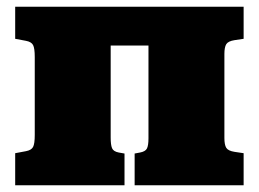

<svg xmlns="http://www.w3.org/2000/svg" viewBox="-20 -549 767 569"><path d="M25 0V-95L57 -101Q73 -104 78 -113.5Q83 -123 83 -149V-380Q83 -406 78 -415.5Q73 -425 57 -428L25 -434V-529H702V-434L675 -430Q656 -427 650.5 -418Q645 -409 645 -389V-140Q645 -120 650.5 -111Q656 -102 675 -99L702 -95V0H379V-94L395 -97Q411 -100 415.5 -109Q420 -118 420 -139V-414H308V-141Q308 -120 312 -110Q316 -100 332 -97L349 -94V0Z"/></svg>

Font: Literata Variable Black
Style: Regular
Weight: 900
Designer: Latin by Veronika Burian and Jose Scaglione. Greek by Irene Vlachou. Cyrillic by Vera Evstafieva.
Foundry: TypeTogether
Version: Version 3.021